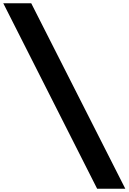

<svg xmlns="http://www.w3.org/2000/svg" viewBox="-40 -856 788 1176"><path d="M555 300 -20 -836.2H151.2L727.5 300Z"/></svg>

Font: Now Black
Style: Regular
Weight: 900
Designer: Alfredo Marco Pradil
Foundry: Alfredo Marco Pradil
Version: Version 1.002;PS 001.002;hotconv 1.0.88;makeotf.lib2.5.64775